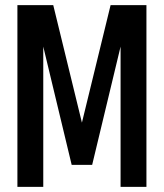

<svg xmlns="http://www.w3.org/2000/svg" viewBox="-20 -730 640 750"><path d="M260 -86 149 -548V0H48V-710H188L300 -251L412 -710H552V0H451V-548L340 -86Z"/></svg>

Font: Geist Mono Medium
Style: Regular
Weight: 500
Monospace: yes
Designer: Basement.studio, Andrés Briganti, Mateo Zaragoza
Foundry: Basement.studio, Vercel, Andrés Briganti, Guido Ferreyra, Mateo Zaragoza
Version: Version 1.500; ttfautohint (v1.8.4.7-5d5b)